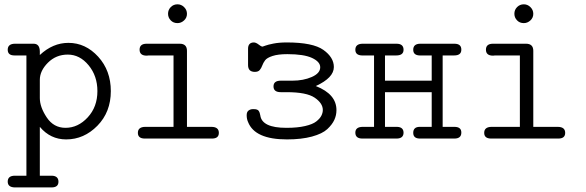

<svg xmlns="http://www.w3.org/2000/svg" viewBox="-20 -630 2665 873"><path d="M15.1 195.8Q15.1 168.9 47.9 168.9H100.1V-377.9H45.9Q15.1 -377.9 15.1 -403.8Q15.1 -430.7 47.9 -431.2H132.8Q160.6 -431.2 161.1 -396V-379.9Q220.2 -435.1 291 -435.1Q369.1 -435.1 426.5 -372.1Q483.9 -309.1 483.9 -215.8Q483.9 -120.6 422.9 -58.3Q361.8 3.9 280.8 3.9Q209 3.9 161.1 -53.2V168.9H215.8Q245.6 169.9 245.8 196Q246.1 222.2 213.9 222.2H47.9Q15.1 221.7 15.1 195.8ZM161.1 -184.1Q161.1 -143.1 192.6 -95.9Q224.1 -48.8 277.8 -48.8Q335 -48.8 378.9 -96.4Q422.9 -144 422.9 -215.8Q422.9 -284.7 382.8 -333.3Q342.8 -381.8 288.1 -381.8Q234.9 -381.8 198 -345Q161.1 -308.1 161.1 -267.1Z M606.9 -25.9Q606.9 -52.7 640.1 -53.2H769V-377.9H655.8Q654.8 -377.9 651.9 -377.4Q648.9 -377 647 -377Q614.7 -377 614.7 -404.1Q614.7 -431.2 647 -431.2H796.9Q830.1 -431.2 830.1 -398.9V-53.2H940.9Q975.1 -53.2 975.1 -25.9Q975.1 0 943.8 0H638.7Q606.9 0 606.9 -25.9ZM744.1 -567.4Q744.1 -585.4 756.6 -597.9Q769 -610.4 787.1 -610.4Q804.2 -610.4 817.1 -597.7Q830.1 -585 830.1 -567.1Q830.1 -549.3 816.9 -537.1Q803.7 -524.9 787.1 -524.9Q768.1 -524.9 756.1 -537.6Q744.1 -550.3 744.1 -567.4Z M1101.6 -106Q1101.6 -121.1 1110.1 -127.4Q1118.7 -133.8 1129.9 -133.8H1133.8Q1150.9 -133.8 1156.2 -126Q1161.6 -118.2 1163.6 -105Q1171.4 -48.8 1281.7 -48.8H1283.7Q1332.5 -48.8 1367.2 -56.9Q1401.9 -64.9 1418.2 -77.9Q1434.6 -90.8 1441.2 -104Q1447.8 -117.2 1447.8 -129.9Q1447.8 -160.6 1410.9 -185.8Q1374 -210.9 1283.7 -210.9H1256.8Q1223.6 -210.9 1223.6 -237.1Q1223.6 -263.2 1256.8 -263.2H1309.6Q1359.4 -263.2 1397.7 -280Q1436 -296.9 1436 -324.2Q1436 -349.1 1398.9 -366.5Q1361.8 -383.8 1286.6 -383.8Q1244.6 -383.8 1219.2 -375.5Q1193.8 -367.2 1185.3 -355.7Q1176.8 -344.2 1172.4 -332Q1168 -319.8 1160.9 -311.5Q1153.8 -303.2 1138.7 -303.2Q1107.9 -303.2 1107.9 -334V-405.8Q1106.9 -436.5 1133.8 -437Q1143.6 -437 1155.3 -428Q1167 -418.9 1171.9 -418Q1174.8 -418 1186.3 -422.4Q1197.8 -426.8 1223.4 -431.9Q1249 -437 1283.7 -437Q1402.8 -437 1450.4 -403.1Q1498 -369.1 1498 -325.2Q1498 -276.4 1416 -238.8Q1510.3 -201.7 1509.8 -128.9Q1509.8 -106 1500.2 -85Q1490.7 -64 1468.3 -43Q1445.8 -22 1398.2 -9Q1350.6 3.9 1284.7 3.9Q1138.7 3.9 1107.9 -75.2Q1101.6 -88.9 1101.6 -106Z M1595.7 -26.9Q1595.7 -52.7 1628.9 -53.2H1680.7V-377.9H1625.5Q1595.7 -378.9 1595.7 -403.8Q1595.7 -430.7 1628.9 -431.2H1782.7Q1814.9 -431.2 1814.9 -403.8Q1814.9 -377.9 1781.7 -377.9Q1781.7 -377.9 1730.5 -377.9V-263.2H1942.9V-377.9H1887.7Q1858.9 -378.9 1858.9 -403.8Q1858.9 -430.7 1890.6 -431.2H2045.9Q2078.1 -431.2 2077.6 -403.8Q2077.6 -377.9 2044.9 -377.9H1992.7V-53.2H2045.9Q2078.1 -53.2 2077.6 -26.9Q2077.6 0 2045.9 0H1889.6Q1858.9 0 1858.9 -25.9Q1858.9 -52.7 1887.7 -53.2H1942.9V-210.9H1730.5V-53.2H1785.6Q1814.5 -52.2 1814.9 -26.9Q1814.9 0 1782.7 0H1627.9Q1595.7 0 1595.7 -26.9Z M2181.6 -25.9Q2181.6 -52.7 2214.8 -53.2H2343.8V-377.9H2230.5Q2229.5 -377.9 2226.6 -377.4Q2223.6 -377 2221.7 -377Q2189.5 -377 2189.5 -404.1Q2189.5 -431.2 2221.7 -431.2H2371.6Q2404.8 -431.2 2404.8 -398.9V-53.2H2515.6Q2549.8 -53.2 2549.8 -25.9Q2549.8 0 2518.6 0H2213.4Q2181.6 0 2181.6 -25.9ZM2318.8 -567.4Q2318.8 -585.4 2331.3 -597.9Q2343.8 -610.4 2361.8 -610.4Q2378.9 -610.4 2391.8 -597.7Q2404.8 -585 2404.8 -567.1Q2404.8 -549.3 2391.6 -537.1Q2378.4 -524.9 2361.8 -524.9Q2342.8 -524.9 2330.8 -537.6Q2318.8 -550.3 2318.8 -567.4Z"/></svg>

Font: CMU Typewriter Text
Style: Light
Weight: 200
Version: Version 0.7.0